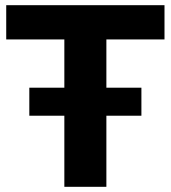

<svg xmlns="http://www.w3.org/2000/svg" viewBox="-20 -720 658 740"><path d="M228 -568H4V-700H614V-568H390V0H228ZM93 -382H525V-274H93Z"/></svg>

Font: Idrija
Style: Bold
Weight: 700
Designer: Julieta Ulanovsky
Foundry: Julieta Ulanovsky
Version: Version 7.200